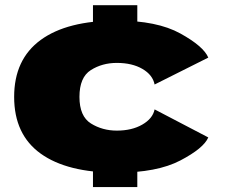

<svg xmlns="http://www.w3.org/2000/svg" viewBox="-20 -718 898 760"><path d="M348 -594H523.5V-697.5H348ZM348 22.5H523.5V-87H348ZM442.5 -34.5Q601.5 -34.5 693.8 -82.8Q786 -131 804.5 -174L592 -285Q584.5 -248.5 543.2 -224.8Q502 -201 442.5 -201Q385.5 -201 340 -229.2Q294.5 -257.5 294.5 -334.5Q294.5 -412 339.5 -440.5Q384.5 -469 442.5 -469Q503 -469 543.8 -445.2Q584.5 -421.5 592 -383.5L804.5 -490Q786 -534.5 693.8 -585.5Q601.5 -636.5 442.5 -636.5Q246 -636.5 141 -559.8Q36 -483 36 -334.5Q36 -185.5 141 -110Q246 -34.5 442.5 -34.5Z"/></svg>

Font: Anybody Expanded Black
Style: Regular
Weight: 900
Width: 7
Designer: Tyler Finck
Foundry: Etcetera Type Company
Version: Version 1.113;gftools[0.9.25]